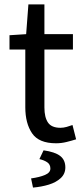

<svg xmlns="http://www.w3.org/2000/svg" viewBox="-20 -643 381 878"><path d="M236.3 12.2Q157.7 12.2 126.7 -33.4Q95.7 -79.1 95.7 -152.3V-416.5H23.4V-481.9L99.6 -486.8L109.9 -623H183.1V-486.8H313.5V-416.5H183.1V-151.4Q183.1 -106.4 199.5 -82.5Q215.8 -58.6 256.8 -58.6Q270 -58.6 284.9 -62.7Q299.8 -66.9 311.5 -71.3L328.1 -5.9Q307.6 0.5 284.2 6.3Q260.7 12.2 236.3 12.2ZM130.9 214.8 122.1 172.9Q161.1 167.5 185.8 157Q210.4 146.5 210.4 127.9Q210.4 108.9 196 99.1Q181.6 89.4 160.2 84.5L179.2 44.4Q231.4 51.8 255.1 70.1Q278.8 88.4 278.8 122.6Q278.8 151.9 257.8 171.4Q236.8 190.9 203.4 201.2Q169.9 211.4 130.9 214.8Z"/></svg>

Font: Varta Medium
Style: Regular
Weight: 500
Designer: Joana Correia, Viktoriya Grabowska, Eben Sorkin
Foundry: Sorkin Type Co.
Version: Version 1.004